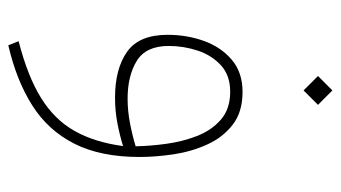

<svg xmlns="http://www.w3.org/2000/svg" viewBox="-196 -354 808 455"><g transform="rotate(90 207.5 -127.0)"><path d="M194.8 -511.2 229 -477.1 194.8 -442.9 160.6 -477.1ZM352.5 -54.2Q352.5 38.6 320.8 100.8Q289.1 163.1 229.7 200.4Q170.4 237.8 87.9 256.8L78.1 232.4Q161.6 210.9 212.6 179.2Q263.7 147.5 290.5 100.3Q317.4 53.2 326.7 -15.1Q301.3 -7.3 272.5 -1.7Q243.7 3.9 211.9 3.9Q144 3.9 103.5 -24.4Q63 -52.7 63 -120.6Q63 -166.5 77.6 -207Q92.3 -247.6 122.3 -272.9Q152.3 -298.3 198.2 -298.3Q246.1 -298.3 276.1 -274.9Q306.2 -251.5 323 -214.4Q339.8 -177.2 346.2 -134.8Q352.5 -92.3 352.5 -54.2ZM214.4 -25.9Q243.2 -25.9 272.2 -31.5Q301.3 -37.1 327.1 -44.9Q326.7 -77.6 321.5 -116.2Q316.4 -154.8 303 -189.7Q289.6 -224.6 264.2 -246.8Q238.8 -269 197.8 -269Q159.2 -269 135.3 -247.1Q111.3 -225.1 100.3 -191.7Q89.4 -158.2 89.4 -123.5Q89.4 -69.3 124.8 -47.6Q160.2 -25.9 214.4 -25.9Z"/></g></svg>

Font: Vazirmatn UI NL Thin
Style: Regular
Weight: 100
Designer: Saber Rastikerdar
Foundry: Saber Rastikerdar
Version: Version 33.003